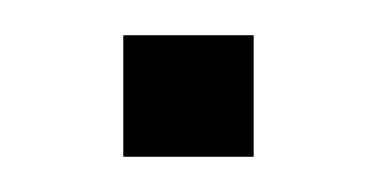

<svg xmlns="http://www.w3.org/2000/svg" viewBox="-20 -89 214 109"><path d="M50 0V-69H124V0Z"/></svg>

Font: Kanit Light
Style: Regular
Weight: 300
Designer: Katatrad Team
Foundry: CadsonDemak
Version: Version 2.000; ttfautohint (v1.8.3)